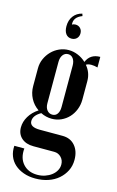

<svg xmlns="http://www.w3.org/2000/svg" viewBox="-132 -754 596 982"><g transform="rotate(15 165.5 -263.5)"><path d="M161 175Q127 175 99 165Q71 155 51.5 137.5Q32 120 22.5 95.5Q13 71 15 41H68Q63 92 90.5 123Q118 154 166 154Q188 154 207 147.5Q226 141 240.5 130Q255 119 263.5 104Q272 89 272 72Q272 49 257 33.5Q242 18 220 18H110Q70 18 46.5 -3Q23 -24 23 -59Q23 -89 40 -117.5Q57 -146 88 -166Q60 -185 44.5 -214.5Q29 -244 29 -279V-373Q29 -400 39.5 -423.5Q50 -447 67.5 -465Q85 -483 108.5 -493.5Q132 -504 158 -504Q183 -504 207 -494Q231 -484 250 -466Q269 -512 322 -512V-456Q304 -461 289 -461Q271 -461 261 -454Q290 -420 290 -375V-277Q290 -249 280 -224Q270 -199 253 -181Q236 -163 213 -152.5Q190 -142 163 -142Q133 -142 105 -156Q66 -134 66 -104Q66 -72 120 -72H240Q282 -72 306.5 -43.5Q331 -15 331 31Q331 63 318 89Q305 115 282.5 134.5Q260 154 229 164.5Q198 175 161 175ZM122 -213Q122 -190 133 -176.5Q144 -163 161 -163Q178 -163 187.5 -176.5Q197 -190 197 -213V-432Q197 -455 187 -469Q177 -483 160 -483Q143 -483 132.5 -469Q122 -455 122 -432ZM139 -634Q147 -639 157 -639Q173 -639 183 -628.5Q193 -618 193 -602Q193 -585 182.5 -574.5Q172 -564 155 -564Q136 -564 125 -578.5Q114 -593 114 -619Q114 -651 130.5 -673Q147 -695 176 -702L180 -690Q135 -673 139 -634Z"/></g></svg>

Font: Moniqa Narrow Heading
Style: Bold
Weight: 700
Width: 4
Designer: Rajesh Rajput
Foundry: Rajesh Rajput
Version: Version 1.000